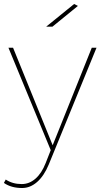

<svg xmlns="http://www.w3.org/2000/svg" viewBox="-33 -759 509 973"><path d="M79.1 193.8Q23.9 193.8 -13.2 168L-3.9 150.9Q30.3 173.8 77.1 173.8Q115.2 173.8 146.7 146.5Q178.2 119.1 198.2 67.9L224.1 2L9.8 -517.1H33.2L233.9 -22.9L432.1 -517.1H456.1L213.9 75.2Q189.9 132.8 155 163.3Q120.1 193.8 79.1 193.8ZM232.9 -624H201.2L342.8 -738.8L361.8 -729Z"/></svg>

Font: Montserrat
Style: Thin
Weight: 250
Designer: Julieta Ulanovsky
Foundry: Julieta Ulanovsky
Version: Version 1.000;PS 002.000;hotconv 1.0.70;makeotf.lib2.5.58329